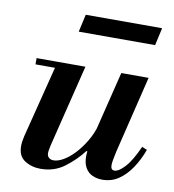

<svg xmlns="http://www.w3.org/2000/svg" viewBox="-78 -737 740 817"><g transform="rotate(10 292.5 -328.5)"><path d="M151 11Q112 11 82.5 -8Q53 -27 53 -70Q53 -89 59 -114L144 -450H264L176 -93Q175 -86 173 -77Q171 -68 171 -61Q171 -48 179 -41Q187 -34 199 -34Q218 -34 241.5 -47.5Q265 -61 288.5 -86Q312 -111 332 -144.5Q352 -178 363 -218L337 -97H330Q299 -56 254.5 -22.5Q210 11 151 11ZM53 -423V-450H220V-423ZM417 11Q395 11 375.5 2.5Q356 -6 344.5 -25.5Q333 -45 333 -76Q333 -89 336 -106Q339 -123 346 -154L419 -450H537L456 -117Q451 -95 448.5 -80Q446 -65 446 -57Q446 -36 462 -36Q480 -36 506.5 -64.5Q533 -93 561 -156L583 -147Q567 -103 543 -67Q519 -31 488 -10Q457 11 417 11ZM210 -592 227 -668H557L540 -592Z"/></g></svg>

Font: Libre Bodoni Medium
Style: Italic
Weight: 500
Italic angle: -13°
Designer: Pablo Impallari, Rodrigo Fuenzalida
Foundry: Impallari Type
Version: Version 2.005;gftools[0.9.23]